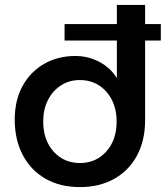

<svg xmlns="http://www.w3.org/2000/svg" viewBox="-20 -750 676 782"><path d="M306 12Q224 12 164.5 -22.5Q105 -57 72.5 -119Q40 -181 40 -263Q40 -341 71.5 -399Q103 -457 159 -489.5Q215 -522 287 -522Q340 -522 385.5 -497.5Q431 -473 455 -433H456V-585H243V-652H456V-730H571V-652H635V-585H571V-261Q571 -177 537.5 -115.5Q504 -54 444 -21Q384 12 306 12ZM306 -86Q371 -86 413 -133Q455 -180 455 -255Q455 -329 413 -376.5Q371 -424 305 -424Q262 -424 228 -402Q194 -380 175 -342Q156 -304 156 -255Q156 -180 198 -133Q240 -86 306 -86Z"/></svg>

Font: MuseoModerno Medium
Style: Regular
Weight: 500
Designer: Pablo Cosgaya, Héctor Gatti, Marcela Romero, and the Authors of The MuseoModerno Project.
Foundry: Omnibus-Type Team
Version: Version 1.001